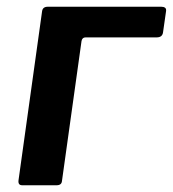

<svg xmlns="http://www.w3.org/2000/svg" viewBox="-20 -550 513 570"><path d="M46 0Q33 0 35 -15L105 -517Q107 -530 122 -530H459Q466 -530 470 -527Q474 -524 473 -517L464 -454Q462 -439 445 -439H234Q224 -439 222 -428L164 -13Q163 0 148 0Z"/></svg>

Font: Libre Franklin SemiBold
Style: Italic
Weight: 600
Italic angle: -8°
Designer: Pablo Impallari, Rodrigo Fuenzalida, Nhung Nguyen
Foundry: Impallari Type
Version: Version 3.000